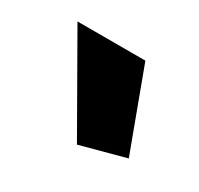

<svg xmlns="http://www.w3.org/2000/svg" viewBox="-55 -814 300 289"><g transform="rotate(30 95.0 -669.5)"><path d="M102 -589 180 -610 128 -750H10Z"/></g></svg>

Font: Catamaran Thin SemiBold
Style: Regular
Weight: 600
Version: Version 2.000